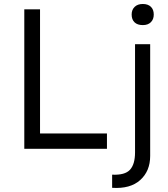

<svg xmlns="http://www.w3.org/2000/svg" viewBox="-20 -747 844 964"><path d="M102 0V-700H181V-77H517V0ZM543 196V130Q607 133 632.5 105.5Q658 78 658 18V-525H734V36Q734 112 684 157Q634 202 543 196ZM641 -674Q641 -698 656 -712.5Q671 -727 697 -727Q723 -727 737.5 -713Q752 -699 752 -674Q752 -650 737.5 -635.5Q723 -621 697 -621Q670 -621 655.5 -635Q641 -649 641 -674Z"/></svg>

Font: Easer Grotesk Light
Style: Regular
Weight: 300
Designer: Boardeaser, Bonnie Shaver-Troup, Thomas Jockin
Foundry: Lexend
Version: Version 1.008;Glyphs 3.1.2 (3151)